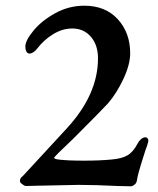

<svg xmlns="http://www.w3.org/2000/svg" viewBox="-20 -650 553 674"><path d="M395 3Q313 -1 257 -1Q234 -1 108 2L70 3Q67 3 58.5 -3Q50 -9 50 -14Q50 -23 55.5 -28Q61 -33 62 -34L216 -201Q324 -319 324 -445Q324 -492 299 -521Q274 -550 234 -550Q199 -550 166.5 -530Q134 -510 111 -480Q97 -462 83 -462Q77 -462 73 -468.5Q69 -475 69 -487Q69 -508 98 -543Q127 -578 174.5 -604Q222 -630 276 -630Q350 -630 393.5 -582.5Q437 -535 437 -463Q437 -424 413.5 -373.5Q390 -323 359 -287Q341 -267 236 -162Q170 -100 170 -96Q170 -92 185 -90Q216 -86 274 -86Q330 -86 371 -90Q408 -93 428 -105Q448 -117 463 -146Q467 -154 474.5 -161Q482 -168 490 -168Q496 -168 499 -163Q502 -158 500 -151Q497 -139 491 -124Q487 -112 475.5 -75Q464 -38 461 -19Q460 -8 452.5 -2Q445 4 440 4Z"/></svg>

Font: EB Garamond SemiBold
Style: Regular
Weight: 600
Designer: Georg Duffner and Octavio Pardo
Foundry: Georg Duffner
Version: Version 1.000